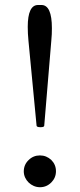

<svg xmlns="http://www.w3.org/2000/svg" viewBox="-20 -765 326 784"><path d="M143.1 -0.5C161.1 -0.5 176.3 -6.8 189.5 -20C202.1 -32.7 208.5 -47.9 208.5 -65.9C208.5 -84 202.1 -99.1 189.5 -111.8C176.3 -124 161.1 -130.4 143.1 -130.4C125 -130.4 109.4 -124 96.7 -111.3C83.5 -98.6 77.1 -83 77.1 -64.9C77.1 -30.3 107.9 -0.5 143.1 -0.5ZM135.3 -744.6C107.4 -744.6 93.3 -714.8 93.3 -655.3C93.3 -637.7 94.2 -618.7 96.2 -598.6L129.4 -251.5C129.9 -247.6 135.3 -245.6 145.5 -245.6C155.3 -245.6 160.2 -247.6 160.6 -251.5L189.5 -598.6C191.4 -616.7 191.9 -634.3 191.9 -649.9C191.9 -712.9 177.7 -744.6 149.4 -744.6Z"/></svg>

Font: Parastoo
Style: Regular
Weight: 400
Foundry: Saber Rastikerdar (saber.rastikerdar@gmail.com)
Version: Version 2.0.1